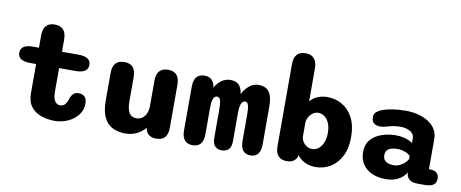

<svg xmlns="http://www.w3.org/2000/svg" viewBox="-67 -1048 3228 1344"><g transform="rotate(10 1547.5 -376.0)"><path d="M125.5 -360Q37.5 -360 37.5 -418Q37.5 -476 125.5 -476H167.5V-563Q167.5 -655 249 -655Q331 -655 331 -563V-476H447.5Q536 -476 536 -418Q536 -360 447.5 -360H331V-190Q331 -161 337.5 -142Q344 -123 355.8 -113.8Q367.5 -104.5 383 -104.5Q407.5 -104.5 421 -124Q434.5 -143.5 439 -165Q445.5 -183 458.5 -196.8Q471.5 -210.5 498.5 -210.5Q523 -210.5 539.2 -196.2Q555.5 -182 555.5 -145.5Q555.5 -99.5 527.8 -64.5Q500 -29.5 456 -10Q412 9.5 363 9.5Q312.5 9.5 267.8 -6Q223 -21.5 195.2 -57Q167.5 -92.5 167.5 -152.5V-360Z M774.5 -481Q856 -481 856 -389V-218.5Q856 -163.5 871.8 -135.8Q887.5 -108 924 -108Q949 -108 966.5 -121Q984 -134 993.8 -156.5Q1003.5 -179 1003.5 -207V-389Q1003.5 -481 1085.5 -481Q1167 -481 1167 -389V-83Q1167 8.5 1085.5 8.5Q1026 8.5 1010 -41.5L1008.5 -55.5Q984 -26 947.8 -7.8Q911.5 10.5 866 10.5Q815 10.5 775.8 -8.8Q736.5 -28 714.2 -73Q692 -118 692 -194.5V-389Q692 -481 774.5 -481Z M1552 9.5Q1522.5 9.5 1504 -8Q1485.5 -25.5 1485.5 -70V-269Q1485.5 -305.5 1481.8 -324Q1478 -342.5 1471.2 -349Q1464.5 -355.5 1455.5 -355.5Q1445.5 -355.5 1437.5 -348Q1429.5 -340.5 1424.8 -322.8Q1420 -305 1420 -274V-82Q1420 9.5 1344 9.5Q1268 9.5 1268 -82V-393Q1268 -485 1344 -485Q1376 -485 1394.8 -466.8Q1413.5 -448.5 1418.5 -415V-412Q1434.5 -443.5 1462.8 -465Q1491 -486.5 1527 -486.5Q1568 -486.5 1588 -465.8Q1608 -445 1614 -401.5Q1632.5 -438 1661.5 -462.2Q1690.5 -486.5 1728 -486.5Q1779.5 -486.5 1803.2 -453.2Q1827 -420 1827 -348.5V-82Q1827 9.5 1755.5 9.5Q1684 9.5 1684 -82V-269Q1684 -305.5 1680.2 -324Q1676.5 -342.5 1669.8 -349Q1663 -355.5 1653.5 -355.5Q1644 -355.5 1636 -347.2Q1628 -339 1623.2 -320.8Q1618.5 -302.5 1618.5 -271.5V-70Q1618.5 -25.5 1600.2 -8Q1582 9.5 1552 9.5Z M2013.5 5Q1931.5 5 1931.5 -87.5V-670Q1931.5 -762 2013.5 -762Q2053 -762 2074 -738.2Q2095 -714.5 2095 -670V-434.5Q2116 -459.5 2147.2 -473Q2178.5 -486.5 2217.5 -486.5Q2275.5 -486.5 2323.2 -458.2Q2371 -430 2399.5 -375Q2428 -320 2428 -239Q2428 -158 2399.5 -102.5Q2371 -47 2323.2 -18.2Q2275.5 10.5 2217.5 10.5Q2175.5 10.5 2142.2 -5.8Q2109 -22 2087 -51.5L2086 -40Q2067.5 5 2013.5 5ZM2095 -181Q2097.5 -162 2108.5 -145.5Q2119.5 -129 2136.2 -119.2Q2153 -109.5 2173 -109.5Q2197.5 -109.5 2217.8 -125Q2238 -140.5 2250.2 -169.5Q2262.5 -198.5 2262.5 -239Q2262.5 -280 2250.2 -308.5Q2238 -337 2217.8 -351.8Q2197.5 -366.5 2173 -366.5Q2152 -366.5 2135 -354.5Q2118 -342.5 2107.5 -324.5Q2097 -306.5 2095 -286Z M2944 1Q2904 1 2884 -15.2Q2864 -31.5 2862.5 -59L2862 -66Q2855 -50 2836.2 -32.8Q2817.5 -15.5 2787.2 -3.5Q2757 8.5 2714 8.5Q2661 8.5 2619 -10.2Q2577 -29 2552.8 -64.8Q2528.5 -100.5 2528.5 -151.5Q2528.5 -205 2557.8 -239Q2587 -273 2634 -289.5Q2681 -306 2734.5 -306Q2766.5 -306 2791.5 -300Q2816.5 -294 2832.8 -285.8Q2849 -277.5 2854.5 -272V-310Q2854.5 -323 2847 -334Q2839.5 -345 2826.2 -353.2Q2813 -361.5 2795.5 -366Q2778 -370.5 2758 -370.5Q2729 -370.5 2703.8 -365.8Q2678.5 -361 2658.5 -354.5Q2647.5 -351 2637.2 -349.2Q2627 -347.5 2615 -347.5Q2587 -347.5 2570.2 -360.8Q2553.5 -374 2553.5 -402.5Q2553.5 -428.5 2570.8 -442.2Q2588 -456 2611 -464Q2636.5 -473.5 2679.8 -480.5Q2723 -487.5 2774 -487.5Q2819.5 -487.5 2861 -477Q2902.5 -466.5 2934.5 -446.2Q2966.5 -426 2985 -396.2Q3003.5 -366.5 3003.5 -328V-112H3016Q3045 -112 3060 -97.2Q3075 -82.5 3075 -56.5Q3075 -30 3056.5 -14.5Q3038 1 2993.5 1ZM2854.5 -180Q2849.5 -187.5 2835 -195.5Q2820.5 -203.5 2801.2 -208.8Q2782 -214 2761.5 -214Q2726 -214 2702.2 -201Q2678.5 -188 2678.5 -156Q2678.5 -134.5 2688.5 -121.5Q2698.5 -108.5 2715.8 -102.8Q2733 -97 2754.5 -97Q2780 -97 2800.8 -107.8Q2821.5 -118.5 2835.5 -132.8Q2849.5 -147 2854.5 -158Z"/></g></svg>

Font: Sono ExtraLight Monospace
Style: Bold
Weight: 700
Version: Version 2.112